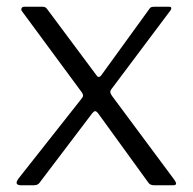

<svg xmlns="http://www.w3.org/2000/svg" viewBox="-20 -550 572 570"><path d="M497 -17Q504 -7 502.5 -3.5Q501 0 494 0H438Q426 0 421 -7L271 -214Q266 -220 262.5 -220Q259 -220 254 -214L97 -7Q92 0 80 0H42Q33 0 30 -4.5Q27 -9 35 -20L222 -257Q227 -263 226.5 -267.5Q226 -272 222 -277L45 -517Q42 -521 44 -525.5Q46 -530 52 -530H104Q111 -530 114 -528.5Q117 -527 120 -523L266 -327Q273 -316 281 -327L423 -523Q425 -527 428.5 -528.5Q432 -530 439 -530H481Q488 -530 488.5 -526.5Q489 -523 486 -519L312 -287Q307 -281 307.5 -276.5Q308 -272 312 -266L497 -17Z"/></svg>

Font: Libre Franklin Thin Light
Style: Regular
Weight: 300
Version: Version 3.000